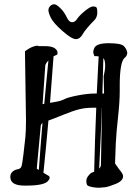

<svg xmlns="http://www.w3.org/2000/svg" viewBox="-20 -871 642 898"><path d="M334.7 -688C347.6 -688 358.2 -695.6 366.5 -710.7C374.8 -725.8 394 -748.9 424.3 -779.8L424.8 -780.3C431.6 -789.4 435.1 -800 435.1 -812C435.1 -824.1 433.9 -831.9 431.6 -835.4C429.4 -839 423.9 -840.8 415.3 -840.8C406.7 -840.8 393.5 -833.4 375.7 -818.6C358 -803.8 346.1 -791.5 340.1 -781.7C334.1 -772 326.3 -767.1 316.9 -767.1C307.5 -767.1 299.1 -775.1 291.7 -791C284.4 -807 274.6 -821 262.2 -833C249.8 -845.1 240.3 -851.1 233.6 -851.1C227 -851.1 220.8 -848.4 215.1 -843C209.4 -837.6 206.5 -831 206.5 -823C206.5 -815 210.4 -803.1 218 -787.4C225.7 -771.6 243.8 -751.1 272.5 -725.8C301.1 -700.6 321.9 -688 334.7 -688ZM456.5 -367.2H457L452.1 -99.1C451.8 -93.3 449.1 -87.7 443.8 -82.5C448.7 -176.9 453 -271.8 456.5 -367.2ZM161.6 -76.2 151.9 -82 170.9 -284.7C171.9 -288.9 174.5 -292.6 178.7 -295.9C172.5 -222.7 166.8 -149.4 161.6 -76.2ZM187 -385.3 179.2 -383.8 191.9 -565.9C194.5 -573.4 199.4 -581.1 206.5 -588.9C199.7 -521.2 193.2 -453.3 187 -385.3ZM464.8 -514.6 466.8 -433.6H459C460.6 -488.6 462.1 -543.8 463.4 -599.1C467.6 -595.5 470.4 -586.6 471.7 -572.3V-556.6C471.7 -548.8 469.4 -534.8 464.8 -514.6ZM488.5 -668.9C449.3 -668.9 426.6 -661 420.4 -645C417.5 -638.2 416 -631.5 416 -625L421.4 -608.4H429.7C432.9 -608.4 436.8 -608.1 441.4 -607.4C438.2 -549.5 435.2 -491.5 432.6 -433.6H424.8C401.4 -433.6 374.1 -430.6 343 -424.6C311.9 -418.5 291.4 -412.8 281.5 -407.2C271.6 -401.7 256 -397.1 234.9 -393.6L213.9 -390.1C219.7 -462.4 225.3 -535 230.5 -607.9C236 -610.8 241.9 -613.4 248 -615.7V-616.2L249 -622.6V-625C249 -632.5 244.5 -639.4 235.4 -645.8C226.2 -652.1 210.4 -655.3 188 -655.3H159.2L158.2 -657.2H154.3C142.9 -656.6 129.6 -651.9 114.3 -643.1L96.7 -631.3L101.6 -310.5C101.6 -275.1 100.6 -247.8 98.6 -228.8C96.7 -209.7 93.8 -183.7 89.8 -150.6C85.9 -117.6 82.6 -97.8 79.8 -91.3C77.1 -84.8 71 -80.7 61.8 -79.1C52.5 -77.5 44.6 -73.6 38.1 -67.6C31.6 -61.6 28.3 -53.7 28.3 -43.9V-42C29 -16 51.1 -2.9 94.7 -2.9H102.5C162.4 -2.9 197.3 -11.2 207 -27.8C210.6 -31.4 212.4 -35.2 212.4 -39.3C212.4 -43.4 211.1 -46.2 208.5 -47.9L183.1 -63C191.6 -144 199.4 -225.4 206.5 -307.1C221.2 -312.3 243.7 -321.1 274.2 -333.5C304.6 -345.9 329.7 -354.6 349.4 -359.6C369.1 -364.7 391.4 -367.2 416.5 -367.2H430.2C425.9 -267.9 422.7 -168.1 420.4 -67.9C415.9 -65.9 411 -64 405.8 -62C391.1 -49.3 383.8 -37.2 383.8 -25.6C383.8 -14.1 385.7 -6.8 389.4 -3.7C393.1 -0.6 400.9 2 412.6 4.2C424.3 6.3 434.1 7.2 441.9 7.1C449.7 6.9 459.2 6.2 470.5 4.9C481.7 3.6 498.7 -1.7 521.5 -11C544.3 -20.3 555.7 -32.2 555.7 -46.9V-47.9C555.7 -54.4 549.3 -65.1 536.6 -80.1L518.1 -106.4L521.5 -199.2C523.4 -236 527 -277.8 532.2 -324.7C537.4 -371.6 540 -411.8 540 -445.3V-472.2C540 -507.6 541.9 -536.3 545.7 -558.1C549.4 -579.9 555.3 -594.1 563.2 -600.6C571.2 -607.1 575.2 -615.1 575.2 -624.5V-627L574.2 -627.9C573.2 -636.4 568.5 -645.3 560.1 -654.8C551.6 -664.2 527.8 -668.9 488.5 -668.9Z"/></svg>

Font: Drukaatie burti
Style: Regular
Weight: 400
Version: Version 0.14.4